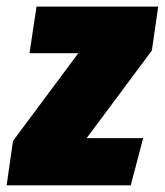

<svg xmlns="http://www.w3.org/2000/svg" viewBox="-55 -554 493 574"><path d="M418 -534.2 398.9 -402.8 204.1 -141.1H373L335.9 0H-35.2L-16.1 -132.8L179.2 -395H33.2L54.2 -534.2Z"/></svg>

Font: Fira Sans Compressed Heavy
Style: Italic
Weight: 900
Width: 3
Italic angle: -8°
Designer: Carrois Corporate & Edenspiekermann AG
Foundry: Carrois Corporate GbR & Edenspiekermann AG
Version: Version 4.203;PS 004.203;hotconv 1.0.88;makeotf.lib2.5.64775